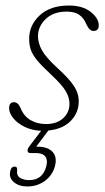

<svg xmlns="http://www.w3.org/2000/svg" viewBox="-20 -466 379 695"><path d="M146.5 -17Q186 -17 208.8 -38.2Q231.5 -59.5 231.5 -90Q231.5 -112.5 218.5 -135.2Q205.5 -158 164.5 -196.5Q133 -225.5 115.8 -246Q98.5 -266.5 92 -284.8Q85.5 -303 85.5 -325Q85.5 -375 123.8 -410.5Q162 -446 229.5 -446Q279 -446 308.2 -423Q337.5 -400 337.5 -374Q337.5 -354 318.5 -354Q303.5 -354 292.5 -378.5Q283 -401.5 266.2 -412.8Q249.5 -424 221.5 -424Q173.5 -424 145.5 -397.2Q117.5 -370.5 117.5 -334.5Q117.5 -311 131 -285.5Q144.5 -260 185 -222.5Q218.5 -192 235.5 -171Q252.5 -150 258.8 -133.2Q265 -116.5 265 -99Q265 -58.5 236.5 -28.8Q208 1 155 6.5L111 65Q113 65 116.5 65Q152.5 65 170 83.5Q187.5 102 179 135Q170.5 168 142.8 188.5Q115 209 79 209Q48.5 209 29.8 193Q11 177 17.5 152Q21 137 32.5 137Q43.5 137 42 149.5Q39.5 170 53 178Q66.5 186 85.5 186Q134.5 186 147.5 136Q153.5 114 144.2 101Q135 88 110 88H91Q80.5 88 79.8 80.5Q79 73 85.5 64.5L129 7.5Q95 6 68.8 -7Q42.5 -20 27.8 -38.5Q13 -57 13 -74Q13 -96 30.5 -96Q37.5 -96 43.5 -91.2Q49.5 -86.5 54.5 -74.5Q67 -44.5 91.2 -30.8Q115.5 -17 146.5 -17Z"/></svg>

Font: Fraunces 72pt SuperSoft Thin
Style: Italic
Weight: 100
Italic angle: -16°
Version: Version 1.000;[b76b70a41]